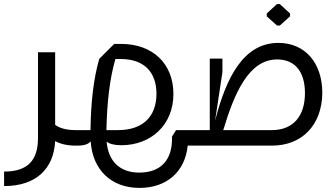

<svg xmlns="http://www.w3.org/2000/svg" viewBox="-59 -713 1636 940"><path d="M312 -76C264 -76 232 -86 211 -102V-457H127V-38C127 70 79 127 -39 127V198C117 198 204 114 211 -22C237 -8 271 0 312 0Z M880 -76H803L783 -44C787 68 730 132 623 132C528 132 471 77 463 -20C476 -8 504 -2 533 -2H535C680 -2 790 -101 790 -253C790 -401 689 -498 534 -498H500L427 -425C399 -329 386 -213 384 -76H305C278 -76 254 -56 254 -39C254 -20 278 0 304 0H320C355 0 374 -8 385 -21C394 118 485 207 624 207C757 207 847 128 860 0H880ZM506 -424H533C644 -424 707 -362 707 -254C707 -141 639 -76 519 -76H462C465 -213 478 -328 506 -424Z M1311 -588 1361 -633V-647L1311 -693H1297L1247 -647V-633L1297 -588ZM1304 -503C1133 -503 1048 -333 994 -122L1030 -360V-426H968V-76H873C846 -76 822 -56 822 -39C822 -20 846 0 873 0H1272C1420 0 1517 -101 1519 -257C1519 -406 1434 -503 1304 -503ZM1272 -76C1247 -76 1204 -76 1156 -76H1104H1034C1087 -252 1157 -422 1298 -422C1385 -422 1434 -362 1434 -257C1434 -142 1374 -76 1272 -76Z"/></svg>

Font: Hejaz
Style: Regular
Weight: 400
Designer: Bandar Raffah (Arabic) and Santiago Orozco (Latin)
Foundry: Caramella and Typemade
Version: Version 1.010;hotconv 1.0.109;makeotfexe 2.5.65596